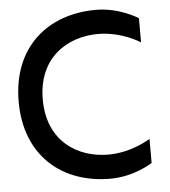

<svg xmlns="http://www.w3.org/2000/svg" viewBox="-51 -746 702 793"><g transform="rotate(-5 300.0 -350.0)"><path d="M375 -700C175 -700 25 -575 25 -350C25 -125 175 0 375 0C475 0 550 -50 550 -50V-150C550 -150 475 -100 375 -100C250 -100 125 -175 125 -350C125 -525 250 -600 375 -600C475 -600 550 -550 550 -550V-650C550 -650 475 -700 375 -700Z"/></g></svg>

Font: LS-VG5000
Style: Regular
Weight: 400
Designer: Justin Bihan, 2021
Foundry: Justin Bihan, 2021
Version: Version 1.000;Glyphs 3.1.2 (3151)